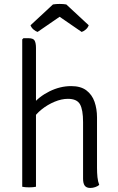

<svg xmlns="http://www.w3.org/2000/svg" viewBox="-20 -924 584 950"><path d="M158 0Q144.5 3 124 3Q103.5 3 90 0V-729L96 -735H121Q145 -735 151.5 -722.8Q158 -710.5 158 -687ZM460 -93Q460 -69 462.2 -47.2Q464.5 -25.5 471 -9Q463.5 -2.5 451.2 1.8Q439 6 427 6Q407.5 6 399.2 -5.5Q391 -17 391 -40V-320Q391 -381 375.8 -408Q360.5 -435 316 -435Q284.5 -435 249.8 -420.5Q215 -406 185.2 -382Q155.5 -358 139 -329V-404Q171.5 -445.5 224.5 -471.8Q277.5 -498 332 -498Q379.5 -498 407.5 -476.8Q435.5 -455.5 447.8 -420.2Q460 -385 460 -343ZM308 -902 419 -799Q414.5 -786.5 404.2 -777.8Q394 -769 384 -766L275 -841L166 -766Q156.5 -769 146 -777.8Q135.5 -786.5 131 -799L242 -902Q257 -904.5 275 -904.5Q293 -904.5 308 -902Z"/></svg>

Font: Signika Negative Light Light
Style: Regular
Weight: 300
Version: Version 2.001